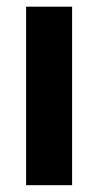

<svg xmlns="http://www.w3.org/2000/svg" viewBox="-20 -543 288 563"><path d="M56.6 -523.4H191.4V0H56.6Z"/></svg>

Font: Reddit Sans Vanilla
Style: Bold
Weight: 700
Designer: Stephen Hutchings
Foundry: Reddit
Version: Version 1.013